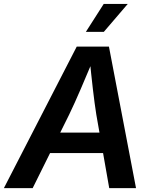

<svg xmlns="http://www.w3.org/2000/svg" viewBox="-41 -967 789 987"><path d="M-21 0 353.5 -727.5H519L658.2 0H520.5L454.1 -377.9Q445.3 -433.1 436.5 -508.8Q427.7 -584.5 418.5 -678.7H445.8Q407.2 -586.9 375 -511.7Q342.8 -436.5 314.5 -377.9L127 0ZM156.7 -180.2 173.8 -285.2H557.1L540 -180.2ZM400.4 -803.2 492.2 -946.8H615.7L492.7 -803.2Z"/></svg>

Font: Inter SemiBold
Style: Italic
Weight: 600
Italic angle: -9.3988°
Designer: Rasmus Andersson
Foundry: rsms
Version: Version 4.001;git-66647c0bb